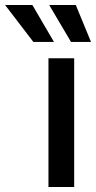

<svg xmlns="http://www.w3.org/2000/svg" viewBox="-136 -749 384 769"><path d="M58.1 0V-515.6H161.1V0ZM-2.4 -581.1 -115.7 -729H-6.3L80.1 -581.1ZM148.4 -581.1 61 -729H167.5L228.5 -581.1Z"/></svg>

Font: Inter Display Medium
Style: Regular
Weight: 500
Designer: Rasmus Andersson
Foundry: rsms
Version: Version 4.001;git-9221beed3